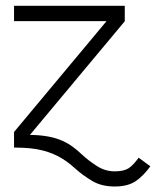

<svg xmlns="http://www.w3.org/2000/svg" viewBox="-20 -518 548 674"><path d="M382.8 136.7C413.1 136.7 437.5 130.4 456.1 118.2C474.6 105.5 491.7 87.9 507.8 65.9L466.8 35.6C454.6 52.2 443.4 64.5 432.1 72.3C420.9 79.6 404.3 83.5 382.8 83.5C359.9 83.5 339.4 77.1 320.3 64.9C301.3 52.7 283.2 39.1 267.1 23.9C227.5 -12.7 186.5 -43.5 85 -44.4L418 -443.4V-497.6H29.3V-443.8H354L29.3 -54.7V0C70.8 0 104.5 3.4 130.4 10.3C182.6 23.9 213.9 46.9 243.2 72.8C261.2 89.4 281.7 104 303.7 117.2C325.7 130.4 352.1 136.7 382.8 136.7Z"/></svg>

Font: Estedad Light
Style: Regular
Weight: 300
Designer: Amin Abedi
Version: Version 7.3